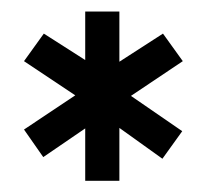

<svg xmlns="http://www.w3.org/2000/svg" viewBox="-20 -787 365 340"><path d="M22.5 -678.7 57.6 -727.5 130.9 -680.7V-766.6H191.4V-677.7L268.6 -727.5L303.7 -678.7L211.9 -617.2L302.7 -554.7L267.6 -505.9L191.4 -560.5V-466.8H130.9V-559.6L56.6 -508.8L22.5 -557.6L113.3 -618.2Z"/></svg>

Font: Post No Bills Jaffna
Style: Bold
Weight: 700
Designer: Kosala Senevirathne, Siva Puranthara, Lasantha Premarathna, Tharique Azeez
Foundry: Mooniak
Version: Version 1.220 ; ttfautohint (v1.6)